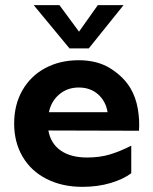

<svg xmlns="http://www.w3.org/2000/svg" viewBox="-20 -716 593 746"><path d="M286 -482Q359 -482 410 -449.5Q461 -417 487 -373Q508 -337 515.5 -293Q523 -249 520 -208L168 -209Q177 -158 216 -131Q255 -104 318 -104Q368 -104 407.5 -116Q447 -128 490 -150V-43Q460 -20 410 -5Q360 10 300 10Q222 10 161.5 -20.5Q101 -51 68 -107Q35 -163 35 -236Q35 -309 67 -365Q99 -421 156 -451.5Q213 -482 286 -482ZM398 -280Q391 -323 361 -349.5Q331 -376 286 -376Q242 -376 210.5 -349.5Q179 -323 170 -280ZM250 -528 111 -696H211L287 -593L360 -696H460L325 -528Z"/></svg>

Font: Madhuban SemiBold
Style: Regular
Weight: 600
Designer: jaikishan Patel
Foundry: MagicType
Version: Version 1.000